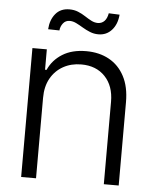

<svg xmlns="http://www.w3.org/2000/svg" viewBox="-52 -766 653 810"><g transform="rotate(5 274.5 -361.0)"><path d="M130.9 -340.8V0H67.9V-545.9H128.9V-459.5H135.3Q154.3 -502 194.8 -527.3Q235.4 -552.7 295.4 -552.7Q350.6 -552.7 392.3 -529.8Q434.1 -506.8 457.5 -462.4Q481 -418 481 -353V0H418V-349.1Q418 -416 380.4 -455.6Q342.8 -495.1 279.8 -495.1Q236.8 -495.1 203.1 -476.3Q169.4 -457.5 150.1 -423.1Q130.9 -388.7 130.9 -340.8ZM339.8 -627.9Q320.8 -627.9 304 -634.8Q287.1 -641.6 271.7 -650.9Q256.3 -660.2 242.4 -667Q228.5 -673.8 214.8 -673.8Q197.3 -673.8 186.8 -660.4Q176.3 -647 174.8 -629.9L127 -630.9Q129.4 -670.4 150.6 -696.3Q171.9 -722.2 209.5 -722.2Q230 -722.2 246.6 -715.3Q263.2 -708.5 277.6 -699Q292 -689.5 305.7 -682.4Q319.3 -675.3 334 -675.3Q350.6 -675.8 361.3 -687Q372.1 -698.2 376 -720.2L421.9 -718.3Q418.5 -677.2 396.2 -652.6Q374 -627.9 339.8 -627.9Z"/></g></svg>

Font: Inter Tight Light
Style: Regular
Weight: 300
Designer: Rasmus Andersson
Foundry: rsms
Version: Version 3.004